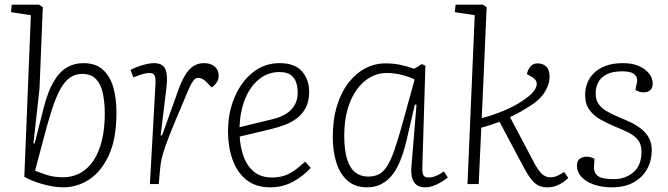

<svg xmlns="http://www.w3.org/2000/svg" viewBox="-20 -787 2858 821"><path d="M251 14Q231 14 208.5 10.5Q186 7 164.5 1Q143 -5 122 -13Q101 -21 84 -31L112 -722L27 -735L30 -767H147L163 -756L149 -409L123 -174L128 -173L166 -323Q184 -394 208.5 -436.5Q233 -479 265 -498Q297 -517 336 -517Q389 -517 420 -489Q451 -461 464.5 -413.5Q478 -366 478 -305Q478 -194 445.5 -123.5Q413 -53 361.5 -19.5Q310 14 251 14ZM331 -471Q303 -471 280.5 -456Q258 -441 239 -407.5Q220 -374 202 -318.5Q184 -263 163 -182L130 -57Q147 -50 178.5 -39.5Q210 -29 250 -29Q290 -29 323 -47Q356 -65 379.5 -100Q403 -135 415.5 -185.5Q428 -236 428 -300Q428 -348 420 -387Q412 -426 391 -448.5Q370 -471 331 -471Z M645 -432Q646 -449 642 -462Q638 -475 618 -475Q607 -475 590 -470Q573 -465 550 -456L538 -488Q549 -494 567 -501Q585 -508 604.5 -512.5Q624 -517 638 -517Q676 -517 687 -491.5Q698 -466 692 -415L667 -208H673L744 -406Q757 -442 772.5 -467Q788 -492 807.5 -504.5Q827 -517 852 -517Q871 -517 885 -510.5Q899 -504 907 -492Q915 -480 915 -464Q915 -446 906 -433.5Q897 -421 885 -413L862 -437Q854 -445 845.5 -449.5Q837 -454 828 -454Q823 -454 818 -452Q813 -450 808 -443.5Q803 -437 797 -426.5Q791 -416 784 -399Q746 -310 723 -254Q700 -198 688 -164Q676 -130 671 -107Q666 -84 664 -59L659 0H621Z M1176 -517Q1241 -517 1271.5 -481.5Q1302 -446 1302 -394Q1302 -354 1287.5 -326.5Q1273 -299 1249 -281Q1225 -263 1196.5 -252.5Q1168 -242 1139 -235L1005 -203Q1007 -160 1021 -119.5Q1035 -79 1065 -53.5Q1095 -28 1143 -28Q1168 -28 1190 -34Q1212 -40 1235 -55.5Q1258 -71 1285 -96L1309 -69Q1293 -52 1274 -37Q1255 -22 1234 -10.5Q1213 1 1188.5 7.5Q1164 14 1135 14Q1073 14 1033 -18.5Q993 -51 974 -105.5Q955 -160 955 -225Q955 -305 983 -371Q1011 -437 1060.5 -477Q1110 -517 1176 -517ZM1253 -390Q1253 -412 1247 -432.5Q1241 -453 1224 -466Q1207 -479 1175 -479Q1126 -479 1088 -448.5Q1050 -418 1028.5 -365Q1007 -312 1004 -243L1144 -277Q1178 -285 1202 -299.5Q1226 -314 1239.5 -337Q1253 -360 1253 -390Z M1786 -74Q1785 -48 1790.5 -38Q1796 -28 1812 -28Q1829 -28 1845 -35Q1861 -42 1878 -54L1895 -28Q1881 -17 1865 -7.5Q1849 2 1832 8Q1815 14 1796 14Q1776 14 1762.5 4.5Q1749 -5 1743 -24Q1737 -43 1739 -71L1761 -339L1754 -340L1718 -185Q1706 -135 1690.5 -97.5Q1675 -60 1654.5 -35.5Q1634 -11 1608 1.5Q1582 14 1550 14Q1498 14 1465.5 -15Q1433 -44 1418 -92.5Q1403 -141 1403 -201Q1403 -276 1421 -334.5Q1439 -393 1470.5 -433.5Q1502 -474 1542.5 -495Q1583 -516 1628 -516Q1662 -516 1691 -510Q1720 -504 1751 -493L1784 -513L1799 -506ZM1553 -32Q1580 -32 1599.5 -41.5Q1619 -51 1635 -76Q1651 -101 1666.5 -145.5Q1682 -190 1701 -259L1753 -447Q1732 -458 1699 -466.5Q1666 -475 1633 -475Q1596 -475 1563 -456.5Q1530 -438 1505 -403Q1480 -368 1466 -319Q1452 -270 1452 -207Q1452 -146 1464 -107Q1476 -68 1499 -50Q1522 -32 1553 -32Z M2010 -722 1925 -735 1928 -767H2045L2061 -756L2040 -282Q2084 -293 2132.5 -313Q2181 -333 2216 -357Q2264 -389 2273 -416Q2282 -443 2253 -459L2233 -470Q2238 -492 2249.5 -504Q2261 -516 2279 -516Q2302 -516 2316 -502Q2330 -488 2330 -459Q2330 -425 2307.5 -390.5Q2285 -356 2237 -328Q2212 -312 2190.5 -301Q2169 -290 2161 -286L2265 -89Q2279 -63 2294.5 -46Q2310 -29 2334 -29Q2348 -29 2361.5 -34.5Q2375 -40 2392 -52L2410 -26Q2401 -17 2387.5 -7.5Q2374 2 2357 8Q2340 14 2318 14Q2288 14 2267 -4Q2246 -22 2223 -65L2116 -266Q2096 -259 2076.5 -252.5Q2057 -246 2038 -241L2027 0H1979Z M2605 -21Q2653 -21 2688 -50Q2723 -79 2723 -139Q2723 -168 2709.5 -186.5Q2696 -205 2670.5 -218.5Q2645 -232 2607 -247Q2576 -260 2547.5 -276Q2519 -292 2500.5 -317Q2482 -342 2482 -381Q2482 -404 2490 -428Q2498 -452 2517 -472Q2536 -492 2567.5 -504.5Q2599 -517 2645 -517Q2684 -517 2712 -504.5Q2740 -492 2755.5 -472.5Q2771 -453 2771 -430Q2771 -411 2760.5 -401.5Q2750 -392 2732 -392Q2722 -392 2713 -395Q2704 -398 2697 -403L2704 -436Q2708 -455 2693.5 -468.5Q2679 -482 2641 -482Q2598 -482 2573 -468.5Q2548 -455 2537.5 -433.5Q2527 -412 2527 -388Q2527 -362 2538.5 -344Q2550 -326 2572.5 -312.5Q2595 -299 2628 -285Q2654 -275 2678.5 -263Q2703 -251 2723 -235Q2743 -219 2755 -197Q2767 -175 2767 -144Q2767 -101 2747.5 -65Q2728 -29 2690 -7.5Q2652 14 2596 14Q2553 14 2519 2Q2485 -10 2466 -31Q2447 -52 2447 -78Q2447 -99 2459 -108Q2471 -117 2488 -117Q2497 -117 2506 -114.5Q2515 -112 2522 -108L2520 -73Q2519 -48 2536.5 -34.5Q2554 -21 2605 -21Z"/></svg>

Font: Literata ExtraLight
Style: Italic
Weight: 250
Italic angle: -2°
Designer: Latin by Veronika Burian and Jose Scaglione. Greek by Irene Vlachou. Cyrillic by Vera Evstafieva
Foundry: TypeTogether
Version: Version 3.002